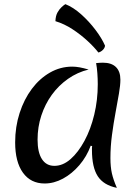

<svg xmlns="http://www.w3.org/2000/svg" viewBox="-20 -872 675 925"><path d="M417 -170Q398 -118 362.5 -76.5Q327 -35 283.5 -11.5Q240 12 195 12Q128 12 90.5 -40Q53 -92 53 -186Q53 -261 74.5 -327.5Q96 -394 133.5 -444Q171 -494 221 -522.5Q271 -551 328 -551Q345 -551 364 -547.5Q383 -544 407 -537Q353 -524 307.5 -492Q262 -460 229.5 -415Q197 -370 179 -315Q161 -260 161 -199Q161 -138 182 -105.5Q203 -73 242 -73Q283 -73 320 -105.5Q357 -138 387 -193.5Q417 -249 434 -319.5Q451 -390 451 -466Q451 -492 449 -519.5Q447 -547 443 -568Q453 -569 461 -569.5Q469 -570 476 -570Q517 -570 538.5 -549Q560 -528 560 -488Q560 -462 553 -421Q546 -380 536.5 -329Q527 -278 519.5 -222Q512 -166 512 -111Q512 -68 519 -37Q526 -6 543 33Q479 20 451 -23Q423 -66 423 -149Q423 -157 423 -160.5Q423 -164 424 -168ZM486 -652Q485 -641 475.5 -631.5Q466 -622 454 -619Q434 -645 401.5 -675Q369 -705 329.5 -731Q290 -757 247 -770Q248 -796 257 -812Q266 -828 277 -838Q288 -848 295 -852Q333 -837 371 -803Q409 -769 440 -728Q471 -687 486 -652Z"/></svg>

Font: Merienda
Style: Regular
Weight: 400
Designer: Eduardo Rodriguez Tunni
Foundry: Eduardo Rodriguez Tunni
Version: Version 2.001